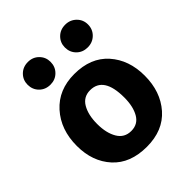

<svg xmlns="http://www.w3.org/2000/svg" viewBox="-204 -846 976 976"><g transform="rotate(-45 283.5 -358.5)"><path d="M532 -256Q532 -141 466.5 -66.5Q401 8 284 8Q165 8 100 -63.5Q35 -135 35 -247Q35 -364 103 -439.5Q171 -515 284 -515Q402 -515 467 -442Q532 -369 532 -256ZM285 -105Q333 -105 356.5 -145.5Q380 -186 380 -251Q380 -400 283 -400Q235 -400 211 -359Q187 -318 187 -253Q187 -188 211.5 -146.5Q236 -105 285 -105ZM512 -644Q512 -609 488 -585.5Q464 -562 429 -562Q393 -562 369.5 -585.5Q346 -609 346 -644Q346 -678 369.5 -701.5Q393 -725 429 -725Q464 -725 488 -701.5Q512 -678 512 -644ZM243 -644Q243 -609 219.5 -585.5Q196 -562 161 -562Q125 -562 101.5 -585.5Q78 -609 78 -644Q78 -678 101.5 -701.5Q125 -725 161 -725Q196 -725 219.5 -701.5Q243 -678 243 -644Z"/></g></svg>

Font: Hind Siliguri
Style: Bold
Weight: 700
Designer: Jyotish Sonowal
Foundry: Indian Type Foundry
Version: Version 1.001;PS 1.0;hotconv 1.0.86;makeotf.lib2.5.63406; tt